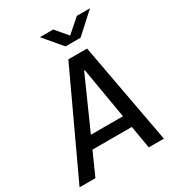

<svg xmlns="http://www.w3.org/2000/svg" viewBox="-229 -1007 1036 1131"><g transform="rotate(-30 288.5 -441.5)"><path d="M-22.8 0 297 -686H424.2L550.8 0H448L348.8 -582.8H344.8L85.2 0ZM110.2 -154.2 121.8 -234.8H468.5L457 -154.2ZM320.8 -760.2 217.2 -882.8H307.5L390.2 -785.5H357.5L468.5 -882.8H558L423 -760.2Z"/></g></svg>

Font: Chivo Mono Medium
Style: Italic
Weight: 500
Italic angle: -8.05°
Monospace: yes
Designer: Hector Gatti
Foundry: Omnibus-Type
Version: Version 1.008